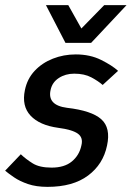

<svg xmlns="http://www.w3.org/2000/svg" viewBox="-29 -720 513 748"><path d="M-9 -55 52 -119Q72 -100 98.5 -83.5Q125 -67 172 -67Q222 -67 251 -91Q280 -115 288 -153Q296 -184 274 -199.5Q252 -215 198 -222Q125 -232 90 -269.5Q55 -307 68 -369Q77 -413 106 -444Q135 -475 177 -491.5Q219 -508 266 -508Q322 -508 365 -486.5Q408 -465 431 -444L371 -389Q354 -404 327 -418.5Q300 -433 260 -433Q226 -433 200 -416Q174 -399 168 -369Q155 -310 232 -300Q328 -289 365.5 -255.5Q403 -222 388 -153Q373 -80 314 -36Q255 8 156 8Q112 8 80 -3Q48 -14 26 -29Q4 -44 -9 -55ZM464 -700 326 -553H226L150 -700H237L288 -609L377 -700Z"/></svg>

Font: Epunda Sans Medium
Style: Italic
Weight: 500
Italic angle: -12.0243°
Designer: Simon Atzbach
Foundry: typofactur
Version: Version 2.204; ttfautohint (v1.8.4.7-5d5b)